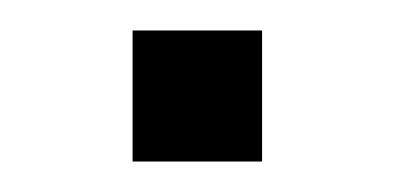

<svg xmlns="http://www.w3.org/2000/svg" viewBox="-20 -106 259 126"><path d="M67 0H152V-86H67Z"/></svg>

Font: Poppy and Pepper Light
Style: Regular
Weight: 300
Designer: Thy Ha
Foundry: Thy Ha
Version: Version 0.001;Glyphs 3.2 (3227)